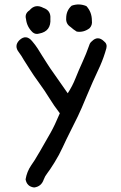

<svg xmlns="http://www.w3.org/2000/svg" viewBox="-20 -703 540 854"><path d="M298.8 -677.7Q332 -689.5 364.3 -675.8Q388.7 -649.4 388.7 -611.3Q391.6 -590.8 377.9 -577.1Q351.6 -557.6 321.3 -562.5Q306.6 -571.3 293.9 -583Q272.5 -596.7 274.4 -622.1Q274.4 -656.2 298.8 -677.7ZM111.3 -657.2Q136.7 -687.5 172.9 -668Q207 -656.2 204.1 -620.1Q208 -563.5 154.3 -553.7Q138.7 -548.8 126 -558.6Q99.6 -583 95.7 -618.2Q88.9 -642.6 111.3 -657.2ZM66.4 -524.4Q96.7 -552.7 124 -518.6Q136.7 -503.9 147.5 -487.3Q157.2 -470.7 167.5 -455.1Q177.7 -439.5 189.9 -419.9Q202.1 -400.4 219.7 -376Q237.3 -351.6 281.2 -288.1Q301.8 -319.3 315.9 -355Q330.1 -390.6 346.7 -426.8Q363.3 -462.9 377 -502Q379.9 -512.7 388.7 -519.5Q415 -545.9 442.4 -519.5Q458 -507.8 453.1 -488.3Q442.4 -449.2 425.8 -411.1Q388.7 -332 365.2 -274.9Q341.8 -217.8 326.2 -185.5Q310.5 -153.3 292.5 -117.7Q274.4 -82 258.8 -47.9Q243.2 -13.7 222.2 20Q201.2 53.7 190.4 67.4Q179.7 81.1 174.8 94.7Q164.1 127 131.8 130.9Q99.6 127 93.8 94.7Q99.6 60.5 118.2 33.2Q130.9 16.6 158.7 -31.7Q186.5 -80.1 205.1 -112.8Q223.6 -145.5 246.1 -199.2Q219.7 -233.4 199.7 -266.1Q179.7 -298.8 153.3 -335Q127 -371.1 112.3 -395Q97.7 -418.9 85.9 -436.5Q76.2 -454.1 64.5 -469.7Q41 -499 66.4 -524.4Z"/></svg>

Font: NaikaiFont
Style: Regular
Weight: 400
Version: Version 1.67